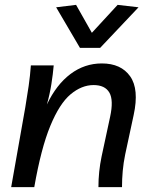

<svg xmlns="http://www.w3.org/2000/svg" viewBox="-20 -770 625 790"><path d="M26 0 84 -328Q92 -375 98 -417Q104 -459 107 -501H201Q198 -466 191.5 -424.5Q185 -383 173 -340Q212 -422 270 -465.5Q328 -509 399 -509Q478 -509 515.5 -456Q553 -403 530 -297L495 -134Q488 -100 485 -66.5Q482 -33 482 0H385Q385 -64 398 -126L433 -289Q448 -358 430 -389Q412 -420 365 -420Q316 -420 270.5 -382Q225 -344 187 -252Q149 -160 121 0ZM309 -573 211 -740 293 -750 358 -635 464 -750 550 -740 392 -573Z"/></svg>

Font: Livvic Medium
Style: Italic
Weight: 500
Italic angle: -10°
Designer: Jacques Le Bailly, Baron von Fonthausen
Version: Version 1.001; ttfautohint (v1.8.2)